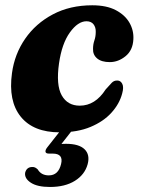

<svg xmlns="http://www.w3.org/2000/svg" viewBox="-20 -500 546 745"><path d="M315.5 -417.5Q282.5 -417.5 251.2 -374.2Q220 -331 209 -254Q197 -170 219.5 -130Q242 -90 289.5 -90Q349.5 -90 390 -153Q405 -170 413.8 -179Q422.5 -188 435.5 -187.5Q448 -187.5 454.5 -174.5Q461 -161.5 454 -137Q443.5 -97 412.5 -62.8Q381.5 -28.5 331.2 -7.5Q281 13.5 212 13.5Q109.5 13.5 60.5 -47.2Q11.5 -108 26.5 -216.5Q36.5 -290 77.5 -349.5Q118.5 -409 185 -444.2Q251.5 -479.5 338 -479.5Q393.5 -479.5 429.5 -460.5Q465.5 -441.5 482.5 -411.5Q499.5 -381.5 497.5 -347.5Q495.5 -305 467.2 -282Q439 -259 406 -259Q374 -259 357 -273.2Q340 -287.5 341 -310.5Q341 -328 346.2 -343Q351.5 -358 351.5 -376.5Q352 -394 342.8 -405.8Q333.5 -417.5 315.5 -417.5ZM225 -6.5H269.5L218.5 58.5Q226.5 58 236 58Q286.5 58 308.2 79.2Q330 100.5 320 137.5Q309 177.5 270.8 201.5Q232.5 225.5 174 225.5Q125 225.5 99.8 209Q74.5 192.5 77.5 170.5Q83 148.5 104.5 148Q112 147.5 117.2 150.5Q122.5 153.5 126.5 157.5Q140 180.5 169.5 180.5Q206.5 180.5 217 136.5Q227 96 184.5 96H170.5Q157.5 96 156.5 88.8Q155.5 81.5 164 71Z"/></svg>

Font: Fraunces 9pt
Style: Bold Italic
Weight: 700
Italic angle: -16°
Version: Version 1.000;[b76b70a41]